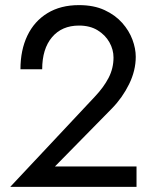

<svg xmlns="http://www.w3.org/2000/svg" viewBox="-20 -731 609 751"><path d="M20 0 351 -353Q386 -390 405 -427Q424 -464 424 -506Q424 -537 408 -565.5Q392 -594 362 -612.5Q332 -631 289 -631Q222 -631 183.5 -585.5Q145 -540 145 -460H60Q60 -535 87 -591.5Q114 -648 165.5 -679.5Q217 -711 289 -711Q347 -711 389 -691.5Q431 -672 458 -641.5Q485 -611 498 -576Q511 -541 511 -509Q511 -455 485 -402Q459 -349 418 -307L195 -80H514V0Z"/></svg>

Font: Jost*
Style: Regular
Weight: 400
Version: Version 3.7